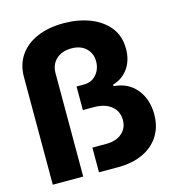

<svg xmlns="http://www.w3.org/2000/svg" viewBox="-108 -821 835 913"><g transform="rotate(-15 309.0 -364.5)"><path d="M39.5 0V-529.3Q39.5 -591.4 70.2 -635.9Q100.9 -680.5 156.5 -704.5Q212.2 -728.5 287.3 -728.5Q357.1 -728.5 415.2 -706.5Q473.2 -684.5 508.2 -641.4Q543.2 -598.2 543.2 -534.2Q543.2 -478.2 515.5 -438.7Q487.8 -399.1 439.8 -385.5V-377.7Q510 -373.1 551.2 -323.3Q592.5 -273.5 592.2 -198.2Q591.9 -135.4 562.5 -91Q533.1 -46.5 481.4 -23.2Q429.7 0 361.5 0H267V-121.7H337.3Q384.7 -122 413 -146.7Q441.4 -171.4 441.2 -212.3Q440.8 -254.6 409.5 -280Q378.2 -305.5 324.8 -305.7H269.5V-421.9H306.8Q332.2 -421.9 350.8 -434.2Q369.3 -446.6 379.8 -467.2Q390.3 -487.8 390.4 -512.1Q390.9 -551.5 364.6 -577.4Q338.2 -603.3 291.8 -603.3Q245.5 -603.3 217.2 -577.1Q189 -551 189.3 -507V0Z"/></g></svg>

Font: Inter Display V
Style: Regular
Weight: 400
Designer: Rasmus Andersson
Foundry: rsms
Version: Version 3.015;git-src